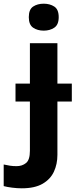

<svg xmlns="http://www.w3.org/2000/svg" viewBox="-84 -780 409 1040"><path d="M72 -687Q72 -729 95.5 -744.5Q119 -760 153 -760Q186 -760 210 -744.5Q234 -729 234 -687Q234 -646 210 -630Q186 -614 153 -614Q119 -614 95.5 -630Q72 -646 72 -687ZM34 240Q9 240 -18.5 236.5Q-46 233 -64 228V111Q-46 115 -30 117.5Q-14 120 6 120Q36 120 57 103Q78 86 78 37V-230H0V-327H78V-546H227V-327H305V-230H227V59Q227 109 208 150Q189 191 146.5 215.5Q104 240 34 240Z"/></svg>

Font: Noto Sans IKEA
Style: Bold
Weight: 600
Designer: Monotype Design Team
Foundry: Monotype Imaging Inc.
Version: Version 2.001